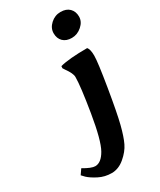

<svg xmlns="http://www.w3.org/2000/svg" viewBox="-381 -757 879 1054"><g transform="rotate(-30 58.0 -229.5)"><path d="M89 -333C89 -294.3 80.3 -222.5 63 -117.5C45.7 -12.5 27 57.7 7 93C-13 128.3 -35.7 146 -61 146C-77 146 -101.3 136.3 -134 117L-156 149L-138 168C-125.3 180 -106.7 192.3 -82 205C-57.3 217.7 -30.5 224 -1.5 224C27.5 224 54.8 213.2 80.5 191.5C106.2 169.8 125 146.5 137 121.5C149 96.5 160.5 62.3 171.5 19C182.5 -24.3 196.2 -95.3 212.5 -194C228.8 -292.7 237 -355.5 237 -382.5C237 -409.5 232.7 -428 224 -438C147.3 -438 90 -433 52 -423L51 -410L60 -396C79.3 -369.3 89 -348.3 89 -333ZM105 -600C105 -578 111.7 -560.5 125 -547.5C138.3 -534.5 156.7 -528 180 -528C203.3 -528 224.5 -536.3 243.5 -553C262.5 -569.7 272 -588.8 272 -610.5C272 -632.2 265.3 -649.7 252 -663C238.7 -676.3 220 -683 196 -683C172 -683 150.8 -674.7 132.5 -658C114.2 -641.3 105 -622 105 -600Z"/></g></svg>

Font: Oleo Script
Style: Regular
Weight: 400
Designer: Soytutype
Foundry: Soytutype
Version: Version 1.002